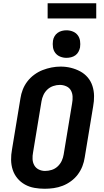

<svg xmlns="http://www.w3.org/2000/svg" viewBox="-20 -1157 640 1185"><path d="M256 8Q224 8 192.5 2.5Q161 -3 134 -18Q107 -33 87.5 -56.5Q68 -80 58.5 -109Q49 -138 48.5 -170Q48 -202 54 -234L106 -549Q110 -577 120.5 -604Q131 -631 149 -654.5Q167 -678 191.5 -696Q216 -714 243 -724.5Q270 -735 298 -740.5Q326 -746 354 -746Q387 -746 417.5 -738.5Q448 -731 475 -716.5Q502 -702 521.5 -679Q541 -656 550.5 -626.5Q560 -597 560.5 -565Q561 -533 555 -501L503 -186Q499 -158 488.5 -131Q478 -104 460.5 -80.5Q443 -57 418.5 -39Q394 -21 367 -10.5Q340 0 311.5 4Q283 8 256 8ZM258 -102Q279 -102 299.5 -108.5Q320 -115 336 -130Q352 -145 361 -164.5Q370 -184 373 -204L425 -519Q429 -540 428 -561Q427 -582 417.5 -599Q408 -616 389 -624.5Q370 -633 349 -633Q329 -633 308.5 -626Q288 -619 272.5 -604.5Q257 -590 248 -570.5Q239 -551 236 -531L184 -216Q180 -196 181 -175Q182 -154 191.5 -137Q201 -120 219 -111Q237 -102 258 -102ZM390 -800Q370 -800 351.5 -807.5Q333 -815 321.5 -830Q310 -845 307 -865Q304 -885 307 -906Q309 -920 316.5 -933Q324 -946 336 -954.5Q348 -963 362 -966.5Q376 -970 390 -970Q411 -970 429.5 -962.5Q448 -955 459.5 -940Q471 -925 474 -905Q477 -885 474 -864Q471 -850 464 -837Q457 -824 445 -815.5Q433 -807 418.5 -803.5Q404 -800 390 -800ZM274 -1043V-1137H574V-1043Z"/></svg>

Font: Iosevka Curly XBdExObl
Style: Regular
Weight: 800
Width: 7
Italic angle: -9°
Monospace: yes
Designer: Belleve Invis
Foundry: Belleve Invis
Version: Version 11.1.0; ttfautohint (v1.8.3)